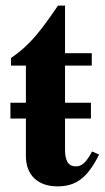

<svg xmlns="http://www.w3.org/2000/svg" viewBox="-20 -650 373 682"><path d="M307 -112C287 -74 271 -59 250 -59C222 -59 211 -79 211 -119V-229H303V-285H211V-417H306V-461H211V-630H186C128 -546 91 -493 19 -444V-417H72V-285H17V-229H72V-95C72 -28 115 12 184 12C251 12 291 -19 332 -101Z"/></svg>

Font: XITS
Style: Bold
Weight: 700
Designer: MicroPress Inc., with final additions and corrections provided by Coen Hoffman, Elsevier (retired)
Version: Version 1.302